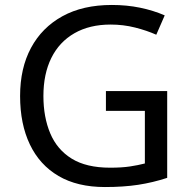

<svg xmlns="http://www.w3.org/2000/svg" viewBox="-20 -744 768 774"><path d="M407 -377H654V-27Q596 -8 537 1Q478 10 403 10Q292 10 216 -34.5Q140 -79 100.5 -161.5Q61 -244 61 -357Q61 -469 105 -551Q149 -633 231.5 -678.5Q314 -724 431 -724Q491 -724 544.5 -713Q598 -702 644 -682L610 -604Q572 -621 524.5 -633Q477 -645 426 -645Q341 -645 280 -610Q219 -575 187 -510.5Q155 -446 155 -357Q155 -272 182.5 -206.5Q210 -141 269 -104.5Q328 -68 424 -68Q471 -68 504 -73Q537 -78 564 -85V-297H407Z"/></svg>

Font: hexlmalayalam05
Style: Book
Weight: 400
Designer: Jelle Bosma - Monotype Design Team
Foundry: Monotype Imaging Inc.
Version: Version 2.003